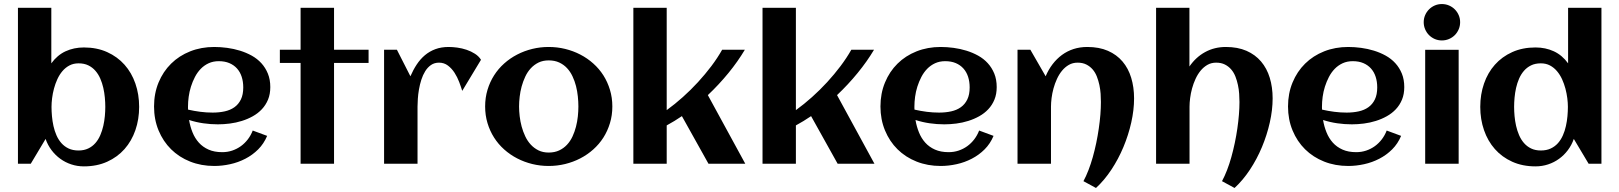

<svg xmlns="http://www.w3.org/2000/svg" viewBox="-20 -810 8013 950"><path d="M668.5 -281.2Q668.5 -219.7 649.9 -166Q631.3 -112.3 596.2 -72.5Q561 -32.7 510.3 -9.8Q459.5 13.2 395 13.2Q362.3 13.2 332.8 3.4Q303.2 -6.3 278.6 -24.2Q253.9 -42 235.1 -66.9Q216.3 -91.8 205.6 -122.6L132.3 0H68.8V-771.5H233.9V-496.6Q263.2 -537.1 304.4 -556.2Q345.7 -575.2 395 -575.2Q459.5 -575.2 510.3 -552.2Q561 -529.3 596.2 -489.7Q631.3 -450.2 649.9 -396.5Q668.5 -342.8 668.5 -281.2ZM501 -281.2Q501 -302.7 498.8 -326.9Q496.6 -351.1 491.2 -375Q485.8 -398.9 476.3 -420.9Q466.8 -442.9 452.1 -459.7Q437.5 -476.6 417 -486.6Q396.5 -496.6 368.7 -496.6Q343.3 -496.6 323.5 -486.1Q303.7 -475.6 288.8 -458Q273.9 -440.4 263.7 -418Q253.4 -395.5 247.1 -371.6Q240.7 -347.7 237.8 -324.2Q234.9 -300.8 234.9 -281.2Q234.9 -259.3 237.1 -234.9Q239.3 -210.4 244.6 -186.3Q250 -162.1 259.5 -140.4Q269 -118.7 283.9 -101.8Q298.8 -85 319.6 -75.2Q340.3 -65.4 368.7 -65.4Q396 -65.4 416.7 -75.4Q437.5 -85.4 452.1 -102.3Q466.8 -119.1 476.3 -141.4Q485.8 -163.6 491.2 -187.5Q496.6 -211.4 498.8 -235.6Q501 -259.8 501 -281.2Z M910.6 -267.6Q940.9 -260.7 971.2 -256.8Q1001.5 -252.9 1032.2 -252.9Q1064.5 -252.9 1092 -259Q1119.6 -265.1 1139.9 -279.5Q1160.2 -293.9 1171.9 -317.9Q1183.6 -341.8 1183.6 -377.4Q1183.6 -406.2 1175.8 -430.2Q1168 -454.1 1152.6 -471.2Q1137.2 -488.3 1114.7 -497.8Q1092.3 -507.3 1062.5 -507.3Q1034.7 -507.3 1012.5 -497.1Q990.2 -486.8 973.4 -469.5Q956.5 -452.1 944.6 -429.2Q932.6 -406.2 924.8 -381.3Q917 -356.4 913.6 -331.1Q910.2 -305.7 910.2 -283.2Q910.2 -279.3 910.2 -275.4Q910.2 -271.5 910.6 -267.6ZM1317.4 -378.9Q1317.4 -344.2 1306.2 -317.1Q1294.9 -290 1275.6 -269.5Q1256.3 -249 1231 -234.9Q1205.6 -220.7 1176.8 -211.7Q1147.9 -202.6 1117.4 -198.7Q1086.9 -194.8 1058.1 -194.8Q1021.5 -194.8 985.8 -200Q950.2 -205.1 915.5 -216.3Q920.9 -184.1 932.6 -155Q944.3 -126 963.9 -104.2Q983.4 -82.5 1012 -69.8Q1040.5 -57.1 1079.6 -57.1Q1105.5 -57.1 1128.9 -64.9Q1152.3 -72.8 1171.9 -86.9Q1191.4 -101.1 1206.3 -120.6Q1221.2 -140.1 1230.5 -164.1L1301.8 -137.7Q1285.6 -99.1 1257.6 -71Q1229.5 -43 1194.1 -24.7Q1158.7 -6.3 1118.9 2.4Q1079.1 11.2 1040 11.2Q975.6 11.2 920.9 -10.5Q866.2 -32.2 826.7 -71.3Q787.1 -110.4 764.6 -164.6Q742.2 -218.8 742.2 -283.2Q742.2 -347.7 764.6 -401.9Q787.1 -456.1 826.7 -495.1Q866.2 -534.2 920.9 -555.9Q975.6 -577.6 1040 -577.6Q1071.3 -577.6 1104 -573.2Q1136.7 -568.8 1167.5 -559.3Q1198.2 -549.8 1225.6 -534.7Q1252.9 -519.5 1273.2 -497.3Q1293.5 -475.1 1305.4 -445.8Q1317.4 -416.5 1317.4 -378.9Z M1632.8 0H1467.3V-498.5H1364.7V-564H1467.3V-771.5H1632.8V-564H1803.7V-498.5H1632.8Z M2359.9 -514.2 2267.1 -360.4Q2261.2 -379.9 2252 -404.3Q2242.7 -428.7 2229 -450Q2215.3 -471.2 2196.3 -485.6Q2177.2 -500 2152.3 -500Q2129.4 -500 2112.5 -488.3Q2095.7 -476.6 2084 -457.8Q2072.3 -439 2064.7 -415.3Q2057.1 -391.6 2053 -367.4Q2048.8 -343.3 2047.4 -321Q2045.9 -298.8 2045.9 -282.7V0H1880.4V-564H1943.8L2010.7 -432.6Q2024.4 -464.4 2042 -491Q2059.6 -517.6 2082.5 -536.9Q2105.5 -556.2 2134.5 -566.9Q2163.6 -577.6 2200.2 -577.6Q2219.2 -577.6 2242.7 -574.5Q2266.1 -571.3 2288.6 -563.7Q2311 -556.2 2330.1 -543.9Q2349.1 -531.7 2359.9 -514.2Z M3009.8 -283.2Q3009.8 -239.3 2998 -200.7Q2986.3 -162.1 2965.6 -129.4Q2944.8 -96.7 2915.5 -70.6Q2886.2 -44.4 2851.3 -26.4Q2816.4 -8.3 2776.6 1.5Q2736.8 11.2 2694.8 11.2Q2652.8 11.2 2613.3 1.5Q2573.7 -8.3 2538.8 -26.4Q2503.9 -44.4 2474.6 -70.6Q2445.3 -96.7 2424.6 -129.4Q2403.8 -162.1 2392.1 -200.9Q2380.4 -239.7 2380.4 -283.2Q2380.4 -326.7 2392.1 -365.5Q2403.8 -404.3 2424.6 -437Q2445.3 -469.7 2474.6 -495.8Q2503.9 -522 2538.8 -540Q2573.7 -558.1 2613.3 -567.9Q2652.8 -577.6 2694.8 -577.6Q2736.8 -577.6 2776.6 -567.9Q2816.4 -558.1 2851.3 -540Q2886.2 -522 2915.5 -495.8Q2944.8 -469.7 2965.6 -437Q2986.3 -404.3 2998 -365.5Q3009.8 -326.7 3009.8 -283.2ZM2841.8 -283.2Q2841.8 -306.6 2839.1 -332.8Q2836.4 -358.9 2830.1 -384Q2823.7 -409.2 2812.7 -432.4Q2801.8 -455.6 2785.6 -472.9Q2769.5 -490.2 2747.1 -500.7Q2724.6 -511.2 2694.8 -511.2Q2666.5 -511.2 2644.5 -500.5Q2622.6 -489.7 2606.2 -471.9Q2589.8 -454.1 2578.9 -430.7Q2567.9 -407.2 2561 -382.1Q2554.2 -356.9 2551.3 -331.3Q2548.3 -305.7 2548.3 -283.2Q2548.3 -260.7 2551.3 -235.1Q2554.2 -209.5 2561 -184.1Q2567.9 -158.7 2578.9 -135.5Q2589.8 -112.3 2606.2 -94.5Q2622.6 -76.7 2644.5 -65.9Q2666.5 -55.2 2694.8 -55.2Q2724.1 -55.2 2746.6 -65.7Q2769 -76.2 2785.4 -93.8Q2801.8 -111.3 2812.5 -134.3Q2823.2 -157.2 2829.8 -182.6Q2836.4 -208 2839.1 -233.9Q2841.8 -259.8 2841.8 -283.2Z M3278.8 0H3113.8V-771.5H3278.8V-265.1Q3319.3 -294.4 3358.6 -329.6Q3397.9 -364.7 3433.6 -403.6Q3469.2 -442.4 3499.8 -482.9Q3530.3 -523.4 3553.2 -564H3665.5Q3631.3 -506.3 3584.5 -449Q3537.6 -391.6 3482.4 -339.4L3667.5 0H3485.4L3354 -235.4Q3317.4 -210.4 3278.8 -189.5Z M3918 0H3752.9V-771.5H3918V-265.1Q3958.5 -294.4 3997.8 -329.6Q4037.1 -364.7 4072.8 -403.6Q4108.4 -442.4 4138.9 -482.9Q4169.4 -523.4 4192.4 -564H4304.7Q4270.5 -506.3 4223.6 -449Q4176.8 -391.6 4121.6 -339.4L4306.6 0H4124.5L3993.2 -235.4Q3956.5 -210.4 3918 -189.5Z M4504.9 -267.6Q4535.2 -260.7 4565.4 -256.8Q4595.7 -252.9 4626.5 -252.9Q4658.7 -252.9 4686.3 -259Q4713.9 -265.1 4734.1 -279.5Q4754.4 -293.9 4766.1 -317.9Q4777.8 -341.8 4777.8 -377.4Q4777.8 -406.2 4770 -430.2Q4762.2 -454.1 4746.8 -471.2Q4731.4 -488.3 4709 -497.8Q4686.5 -507.3 4656.7 -507.3Q4628.9 -507.3 4606.7 -497.1Q4584.5 -486.8 4567.6 -469.5Q4550.8 -452.1 4538.8 -429.2Q4526.9 -406.2 4519 -381.3Q4511.2 -356.4 4507.8 -331.1Q4504.4 -305.7 4504.4 -283.2Q4504.4 -279.3 4504.4 -275.4Q4504.4 -271.5 4504.9 -267.6ZM4911.6 -378.9Q4911.6 -344.2 4900.4 -317.1Q4889.2 -290 4869.9 -269.5Q4850.6 -249 4825.2 -234.9Q4799.8 -220.7 4771 -211.7Q4742.2 -202.6 4711.7 -198.7Q4681.2 -194.8 4652.3 -194.8Q4615.7 -194.8 4580.1 -200Q4544.4 -205.1 4509.8 -216.3Q4515.1 -184.1 4526.9 -155Q4538.6 -126 4558.1 -104.2Q4577.6 -82.5 4606.2 -69.8Q4634.8 -57.1 4673.8 -57.1Q4699.7 -57.1 4723.1 -64.9Q4746.6 -72.8 4766.1 -86.9Q4785.6 -101.1 4800.5 -120.6Q4815.4 -140.1 4824.7 -164.1L4896 -137.7Q4879.9 -99.1 4851.8 -71Q4823.7 -43 4788.3 -24.7Q4752.9 -6.3 4713.1 2.4Q4673.3 11.2 4634.3 11.2Q4569.8 11.2 4515.1 -10.5Q4460.4 -32.2 4420.9 -71.3Q4381.3 -110.4 4358.9 -164.6Q4336.4 -218.8 4336.4 -283.2Q4336.4 -347.7 4358.9 -401.9Q4381.3 -456.1 4420.9 -495.1Q4460.4 -534.2 4515.1 -555.9Q4569.8 -577.6 4634.3 -577.6Q4665.5 -577.6 4698.2 -573.2Q4731 -568.8 4761.7 -559.3Q4792.5 -549.8 4819.8 -534.7Q4847.2 -519.5 4867.4 -497.3Q4887.7 -475.1 4899.7 -445.8Q4911.6 -416.5 4911.6 -378.9Z M5591.3 -323.2Q5591.3 -266.1 5577.4 -204.1Q5563.5 -142.1 5538.6 -82.5Q5513.7 -22.9 5479 29.5Q5444.3 82 5402.8 120.1L5340.8 86.4Q5354 62 5365.7 31.7Q5377.4 1.5 5387 -32.5Q5396.5 -66.4 5404.1 -102.5Q5411.6 -138.7 5416.7 -174.1Q5421.9 -209.5 5424.6 -242.9Q5427.2 -276.4 5427.2 -305.2Q5427.2 -324.2 5425.8 -345.9Q5424.3 -367.7 5419.7 -389.4Q5415 -411.1 5407.2 -431.2Q5399.4 -451.2 5386.5 -466.3Q5373.5 -481.4 5355.2 -490.7Q5336.9 -500 5312 -500Q5287.6 -500 5268.6 -489Q5249.5 -478 5234.9 -460.2Q5220.2 -442.4 5209.7 -419.4Q5199.2 -396.5 5192.6 -372.3Q5186 -348.1 5183.1 -324.7Q5180.2 -301.3 5180.2 -282.7V0H5014.6V-564H5078.1L5153.8 -432.6Q5167.5 -465.3 5188 -492.2Q5208.5 -519 5234.4 -538.1Q5260.3 -557.1 5291.7 -567.4Q5323.2 -577.6 5359.9 -577.6Q5418.5 -577.6 5461.9 -558.6Q5505.4 -539.6 5534.2 -505.6Q5563 -471.7 5577.1 -425Q5591.3 -378.4 5591.3 -323.2Z M6276.9 -323.2Q6276.9 -266.1 6262.9 -204.1Q6249 -142.1 6224.1 -82.5Q6199.2 -22.9 6164.6 29.5Q6129.9 82 6088.4 120.1L6026.4 86.4Q6039.6 62 6051.3 31.7Q6063 1.5 6072.5 -32.5Q6082 -66.4 6089.6 -102.5Q6097.2 -138.7 6102.3 -174.1Q6107.4 -209.5 6110.1 -242.9Q6112.8 -276.4 6112.8 -305.2Q6112.8 -324.2 6111.3 -345.9Q6109.9 -367.7 6105.2 -389.4Q6100.6 -411.1 6092.8 -431.2Q6085 -451.2 6072 -466.3Q6059.1 -481.4 6040.8 -490.7Q6022.5 -500 5997.6 -500Q5973.1 -500 5954.1 -489Q5935.1 -478 5920.4 -460.2Q5905.8 -442.4 5895.3 -419.4Q5884.8 -396.5 5878.2 -372.3Q5871.6 -348.1 5868.7 -324.7Q5865.7 -301.3 5865.7 -282.7V0H5700.2V-771.5H5865.2V-481Q5897 -527.3 5943.1 -552.5Q5989.3 -577.6 6045.4 -577.6Q6104 -577.6 6147.5 -558.6Q6190.9 -539.6 6219.7 -505.6Q6248.5 -471.7 6262.7 -425Q6276.9 -378.4 6276.9 -323.2Z M6521.5 -267.6Q6551.8 -260.7 6582 -256.8Q6612.3 -252.9 6643.1 -252.9Q6675.3 -252.9 6702.9 -259Q6730.5 -265.1 6750.7 -279.5Q6771 -293.9 6782.7 -317.9Q6794.4 -341.8 6794.4 -377.4Q6794.4 -406.2 6786.6 -430.2Q6778.8 -454.1 6763.4 -471.2Q6748 -488.3 6725.6 -497.8Q6703.1 -507.3 6673.3 -507.3Q6645.5 -507.3 6623.3 -497.1Q6601.1 -486.8 6584.2 -469.5Q6567.4 -452.1 6555.4 -429.2Q6543.5 -406.2 6535.6 -381.3Q6527.8 -356.4 6524.4 -331.1Q6521 -305.7 6521 -283.2Q6521 -279.3 6521 -275.4Q6521 -271.5 6521.5 -267.6ZM6928.2 -378.9Q6928.2 -344.2 6917 -317.1Q6905.8 -290 6886.5 -269.5Q6867.2 -249 6841.8 -234.9Q6816.4 -220.7 6787.6 -211.7Q6758.8 -202.6 6728.3 -198.7Q6697.8 -194.8 6668.9 -194.8Q6632.3 -194.8 6596.7 -200Q6561 -205.1 6526.4 -216.3Q6531.7 -184.1 6543.5 -155Q6555.2 -126 6574.7 -104.2Q6594.2 -82.5 6622.8 -69.8Q6651.4 -57.1 6690.4 -57.1Q6716.3 -57.1 6739.7 -64.9Q6763.2 -72.8 6782.7 -86.9Q6802.2 -101.1 6817.1 -120.6Q6832 -140.1 6841.3 -164.1L6912.6 -137.7Q6896.5 -99.1 6868.4 -71Q6840.3 -43 6804.9 -24.7Q6769.5 -6.3 6729.7 2.4Q6689.9 11.2 6650.9 11.2Q6586.4 11.2 6531.7 -10.5Q6477.1 -32.2 6437.5 -71.3Q6397.9 -110.4 6375.5 -164.6Q6353 -218.8 6353 -283.2Q6353 -347.7 6375.5 -401.9Q6397.9 -456.1 6437.5 -495.1Q6477.1 -534.2 6531.7 -555.9Q6586.4 -577.6 6650.9 -577.6Q6682.1 -577.6 6714.8 -573.2Q6747.6 -568.8 6778.3 -559.3Q6809.1 -549.8 6836.4 -534.7Q6863.8 -519.5 6884 -497.3Q6904.3 -475.1 6916.3 -445.8Q6928.2 -416.5 6928.2 -378.9Z M7204.6 -700.2Q7204.6 -681.6 7197.5 -665Q7190.4 -648.4 7178.2 -636.2Q7166 -624 7149.4 -616.9Q7132.8 -609.9 7114.3 -609.9Q7095.7 -609.9 7079.3 -616.9Q7063 -624 7050.8 -636.2Q7038.6 -648.4 7031.5 -665Q7024.4 -681.6 7024.4 -700.2Q7024.4 -718.8 7031.5 -735.1Q7038.6 -751.5 7050.8 -763.7Q7063 -775.9 7079.3 -783Q7095.7 -790 7114.3 -790Q7132.8 -790 7149.4 -783Q7166 -775.9 7178.2 -763.7Q7190.4 -751.5 7197.5 -735.1Q7204.6 -718.8 7204.6 -700.2ZM7197.3 0H7031.7V-563.5H7197.3Z M7903.8 0H7840.3L7767.1 -122.6Q7756.3 -91.8 7737.5 -66.9Q7718.8 -42 7694.1 -24.2Q7669.4 -6.3 7639.9 3.4Q7610.4 13.2 7577.6 13.2Q7513.2 13.2 7462.4 -9.8Q7411.6 -32.7 7376.5 -72.5Q7341.3 -112.3 7322.8 -166Q7304.2 -219.7 7304.2 -281.2Q7304.2 -342.8 7322.8 -396.5Q7341.3 -450.2 7376.5 -489.7Q7411.6 -529.3 7462.4 -552.2Q7513.2 -575.2 7577.6 -575.2Q7627 -575.2 7668.2 -556.2Q7709.5 -537.1 7738.8 -496.6V-771.5H7903.8ZM7737.8 -281.2Q7737.8 -300.8 7734.9 -324.2Q7731.9 -347.7 7725.6 -371.6Q7719.2 -395.5 7709 -418Q7698.7 -440.4 7683.8 -458Q7668.9 -475.6 7649.2 -486.1Q7629.4 -496.6 7604 -496.6Q7576.2 -496.6 7555.7 -486.6Q7535.2 -476.6 7520.5 -459.7Q7505.9 -442.9 7496.3 -420.9Q7486.8 -398.9 7481.4 -375Q7476.1 -351.1 7473.9 -326.9Q7471.7 -302.7 7471.7 -281.2Q7471.7 -259.8 7473.9 -235.6Q7476.1 -211.4 7481.4 -187.5Q7486.8 -163.6 7496.3 -141.4Q7505.9 -119.1 7520.5 -102.3Q7535.2 -85.4 7555.7 -75.4Q7576.2 -65.4 7604 -65.4Q7631.8 -65.4 7652.8 -75.2Q7673.8 -85 7688.7 -101.8Q7703.6 -118.7 7713.1 -140.4Q7722.7 -162.1 7728 -186.3Q7733.4 -210.4 7735.6 -234.9Q7737.8 -259.3 7737.8 -281.2Z"/></svg>

Font: Aclonica
Style: Regular
Weight: 400
Version: Version 1.001